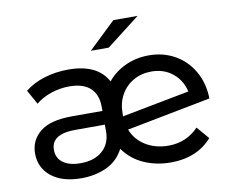

<svg xmlns="http://www.w3.org/2000/svg" viewBox="-80 -840 1149 950"><g transform="rotate(-10 494.5 -365.5)"><path d="M859 -142 912 -80Q876 -38 823.5 -16Q771 6 706 6Q632 6 570 -21.5Q508 -49 469 -104Q439 -46 382 -20Q325 6 256 6Q160 6 105 -38Q50 -82 50 -154Q50 -220 101 -262Q152 -304 263 -304H415V-324Q415 -386 379.5 -419Q344 -452 274 -452Q226 -452 181 -436.5Q136 -421 105 -395L65 -467Q106 -500 163 -517.5Q220 -535 283 -535Q430 -535 480 -441Q516 -485 570 -510Q624 -535 688 -535Q760 -535 818 -502.5Q876 -470 910.5 -410.5Q945 -351 947 -273L524 -191Q544 -139 593 -108.5Q642 -78 708 -78Q798 -78 859 -142ZM511 -276V-260L850 -325Q837 -383 793 -418.5Q749 -454 687 -454Q636 -454 596 -431Q556 -408 533.5 -367.5Q511 -327 511 -276ZM415 -201V-235H267Q145 -235 145 -156Q145 -114 176.5 -91Q208 -68 264 -68Q334 -68 374.5 -104Q415 -140 415 -201ZM546 -737H668L500 -607H410Z"/></g></svg>

Font: Montserrat Alternates Medium
Style: Regular
Weight: 500
Designer: Julieta Ulanovsky
Foundry: Julieta Ulanovsky
Version: Version 7.200